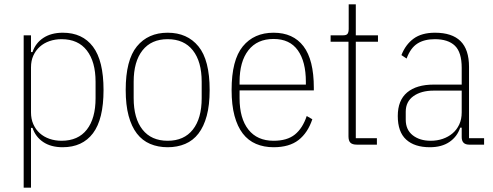

<svg xmlns="http://www.w3.org/2000/svg" viewBox="-20 -672 2290 892"><path d="M90 -508H124V-430H131Q145 -472 181.5 -496Q218 -520 272 -520Q363 -520 412 -455Q461 -390 461 -254Q461 -118 412 -53Q363 12 271 12Q217 12 181 -12Q145 -36 131 -78H124V200H90ZM266 -18Q343 -18 383.5 -70Q424 -122 424 -216V-292Q424 -385 383.5 -437.5Q343 -490 266 -490Q236 -490 210 -481Q184 -472 165 -455Q146 -438 135 -414Q124 -390 124 -359V-150Q124 -119 135 -94.5Q146 -70 165 -53Q184 -36 210 -27Q236 -18 266 -18Z M759 12Q714 12 677.5 -3.5Q641 -19 616 -51.5Q591 -84 577.5 -134Q564 -184 564 -254Q564 -393 616 -456.5Q668 -520 759 -520Q850 -520 902 -456.5Q954 -393 954 -254Q954 -184 940.5 -134Q927 -84 902 -51.5Q877 -19 840.5 -3.5Q804 12 759 12ZM759 -18Q835 -18 876 -70Q917 -122 917 -216V-292Q917 -386 876 -438Q835 -490 759 -490Q683 -490 642 -438Q601 -386 601 -292V-216Q601 -122 642 -70Q683 -18 759 -18Z M1251 12Q1206 12 1169.5 -3.5Q1133 -19 1108 -51.5Q1083 -84 1069.5 -134Q1056 -184 1056 -254Q1056 -393 1108 -456.5Q1160 -520 1251 -520Q1342 -520 1390 -457Q1438 -394 1438 -264V-252H1093V-216Q1093 -122 1134 -70Q1175 -18 1251 -18Q1314 -18 1350 -47Q1386 -76 1405 -133L1431 -118Q1410 -55 1367 -21.5Q1324 12 1251 12ZM1251 -491Q1175 -491 1134 -438.5Q1093 -386 1093 -292V-279H1401V-292Q1401 -386 1363.5 -438.5Q1326 -491 1251 -491Z M1638 0Q1617 0 1608 -9Q1599 -18 1599 -39V-478H1516V-508H1575Q1590 -508 1595 -515.5Q1600 -523 1600 -538V-652H1633V-508H1736V-478H1633V-30H1731V0Z M2160 0Q2125 0 2125 -35V-79H2118Q2104 -37 2068 -12.5Q2032 12 1977 12Q1906 12 1867 -23.5Q1828 -59 1828 -133Q1828 -206 1871.5 -242.5Q1915 -279 1995 -279H2125V-357Q2125 -429 2093.5 -459.5Q2062 -490 2000 -490Q1951 -490 1919 -469.5Q1887 -449 1869 -400L1845 -416Q1864 -465 1901.5 -492.5Q1939 -520 2001 -520Q2080 -520 2119.5 -481Q2159 -442 2159 -361V-30H2229V0ZM1981 -18Q2011 -18 2037 -27Q2063 -36 2082.5 -52.5Q2102 -69 2113.5 -93.5Q2125 -118 2125 -150V-251H1995Q1937 -251 1901 -225.5Q1865 -200 1865 -153V-116Q1865 -69 1897.5 -43.5Q1930 -18 1981 -18Z"/></svg>

Font: IBM Plex Sans Condensed ExtraLight
Style: Regular
Weight: 200
Width: 3
Designer: Mike Abbink, Paul van der Laan, Pieter van Rosmalen
Foundry: Bold Monday
Version: Version 1.3